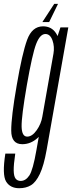

<svg xmlns="http://www.w3.org/2000/svg" viewBox="-63 -739 372 988"><path d="M36 229.5Q71 229.5 96.2 214.2Q121.5 199 142 156.2Q162.5 113.5 177 32L288.5 -598H248L222 -519L124.5 33Q106.5 136.5 87.8 164.2Q69 192 43.5 192Q26.5 192 17.2 180Q8 168 7.5 138Q7 108 15.5 51.5H-35.5Q-52.5 160 -31.8 194.8Q-11 229.5 36 229.5ZM51.5 3Q95 3 130.2 -28.8Q165.5 -60.5 174 -108.5L155 -139.5Q149 -102 125.8 -69Q102.5 -36 77 -36Q49.5 -36 48.2 -87Q47 -138 75 -300Q103.5 -462.5 123.2 -513.2Q143 -564 170.5 -564Q195.5 -564 207 -531.5Q218.5 -499 212 -462L240.5 -489.5Q248 -533.5 225 -568.5Q202 -603.5 158.5 -603.5Q102 -603.5 76.5 -533.8Q51 -464 23 -300Q-5.5 -137 -5.2 -67Q-5 3 51.5 3ZM155 -625.5H190L235.5 -719H216Z"/></svg>

Font: Anybody ExtraCondensed Light
Style: Italic
Weight: 300
Width: 2
Italic angle: -10°
Version: Version 1.113;gftools[0.9.25]